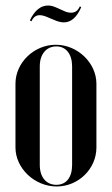

<svg xmlns="http://www.w3.org/2000/svg" viewBox="-20 -666 404 695"><path d="M94 -589C101 -605 111 -611 124 -611C134 -611 143 -608 161 -600L178 -593C189 -588 201 -585 211 -585C237 -585 258 -603 274 -640L269 -643C262 -627 252 -620 237 -620C231 -620 222 -621 210 -627L183 -639C172 -644 163 -646 154 -646C127 -646 105 -628 88 -592ZM182 -504C103 -504 36 -439 36 -363V-132C36 -57 105 9 185 9C264 9 329 -55 329 -132V-363C329 -438 261 -504 182 -504ZM184 -498C219 -498 241 -470 241 -426V-69C241 -24 220 3 184 3C147 3 124 -25 124 -69V-426C124 -469 147 -498 184 -498Z"/></svg>

Font: Moniqa SemBd Display
Style: Regular
Weight: 600
Designer: Rajesh Rajput
Foundry: Rajesh Rajput
Version: Version 1.000